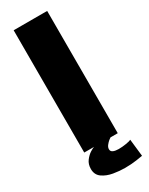

<svg xmlns="http://www.w3.org/2000/svg" viewBox="-218 -716 713 918"><g transform="rotate(-30 139.0 -257.0)"><path d="M43.5 0V-675H228.5V0ZM175.5 161.5Q146 161.5 112.5 155.8Q79 150 55.2 133.2Q31.5 116.5 31.5 84.5Q31.5 58 45.2 39.8Q59 21.5 75 11.5Q91 1.5 97.5 0H188.5Q185.5 1.5 177.2 8.2Q169 15 161.2 25Q153.5 35 153.5 45.5Q153.5 58 165.2 63Q177 68 195 68Q214.5 68 236 64.5Q257.5 61 264.5 57L275 151.5Q270 153 239.8 157.2Q209.5 161.5 175.5 161.5Z"/></g></svg>

Font: Anybody ExtraBold
Style: Regular
Weight: 800
Designer: Tyler Finck
Foundry: Etcetera Type Company
Version: Version 1.010; ttfautohint (v1.8.3) -l 8 -r 50 -G 200 -x 14 